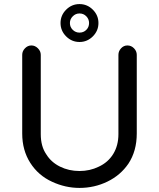

<svg xmlns="http://www.w3.org/2000/svg" viewBox="-20 -911 780 942"><path d="M277 -798Q277 -836 304.5 -863.5Q332 -891 370 -891Q408 -891 435.5 -863.5Q463 -836 463 -798Q463 -760 435.5 -732.5Q408 -705 370 -705Q332 -705 304.5 -732.5Q277 -760 277 -798ZM89 -642Q89 -660 102.5 -674Q116 -688 134 -688Q152 -688 166 -674Q180 -660 180 -642V-253Q180 -193 207 -154Q231 -115 274.5 -93.5Q318 -72 370 -72Q421 -72 464 -93Q510 -114 535.5 -155.5Q561 -197 561 -253V-642Q561 -660 574 -674Q587 -688 605 -688Q624 -688 637.5 -674Q651 -660 651 -642V-256Q651 -170 610 -108Q571 -51 507 -20Q443 11 370 11Q301 11 236 -19Q168 -50 128.5 -112Q89 -174 89 -256ZM370 -751Q390 -751 403.5 -764.5Q417 -778 417 -798Q417 -817 403.5 -831Q390 -845 370 -845Q351 -845 337 -831Q323 -817 323 -798Q323 -778 337 -764.5Q351 -751 370 -751Z"/></svg>

Font: 寒蝉全圆体
Style: Regular
Weight: 400
Designer: Warren2060
      Designed by Motoya company      

      [Varela Round]
      Joe Prince(Latin component); Avraham Cornf
Foundry: ChillType
Version: Version 3.200